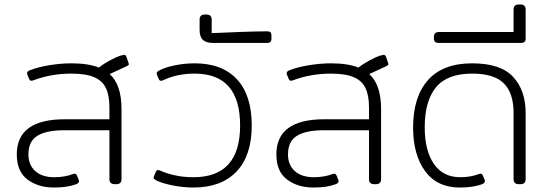

<svg xmlns="http://www.w3.org/2000/svg" viewBox="-20 -823 2444 858"><path d="M55 -133Q55 -290 269 -290H469V-343Q469 -396 453.5 -429Q438 -462 401 -478Q364 -494 299 -494Q208 -494 129 -464L121 -462Q113 -462 109 -473L102 -490Q101 -492 101 -496Q101 -505 116 -510Q153 -524 203 -532Q253 -540 299 -540Q375 -540 422 -521Q443 -538 472 -553.5Q501 -569 517 -574Q533 -578 534 -578Q542 -578 545 -569L554 -543Q556 -537 556 -536Q556 -533 548 -528L470 -492Q523 -445 523 -335V-23Q523 0 500 0H492Q469 0 469 -23V-241H267Q188 -241 147.5 -216.5Q107 -192 107 -133Q107 -86 137.5 -58.5Q168 -31 223 -31Q246 -31 268.5 -35Q291 -39 305 -45L313 -47Q321 -47 325 -36L332 -19Q333 -17 333 -13Q333 -4 318 1Q280 15 221 15Q150 15 102.5 -21Q55 -57 55 -133Z M682 -15Q672 -20 668.5 -24Q665 -28 668 -35L675 -52Q679 -63 686 -63Q692 -63 695 -61Q723 -48 762 -39.5Q801 -31 844 -31Q1053 -31 1053 -262Q1053 -494 850 -494Q770 -494 708 -464Q705 -462 699 -462Q692 -462 688 -473L681 -490Q680 -492 680 -496Q680 -500 684.5 -503.5Q689 -507 695 -510Q721 -523 763.5 -531.5Q806 -540 850 -540Q973 -540 1039 -468.5Q1105 -397 1105 -262Q1105 -128 1037 -56.5Q969 15 845 15Q800 15 754 6Q708 -3 682 -15Z M872 -689V-735Q872 -758 895 -758H903Q926 -758 926 -735V-675Q993 -678 1061.5 -680.5Q1130 -683 1174 -683Q1185 -683 1189 -678.5Q1193 -674 1193 -663V-650Q1193 -631 1174 -631H933Q901 -631 886.5 -645Q872 -659 872 -689Z M1215 -133Q1215 -290 1429 -290H1629V-343Q1629 -396 1613.5 -429Q1598 -462 1561 -478Q1524 -494 1459 -494Q1368 -494 1289 -464L1281 -462Q1273 -462 1269 -473L1262 -490Q1261 -492 1261 -496Q1261 -505 1276 -510Q1313 -524 1363 -532Q1413 -540 1459 -540Q1535 -540 1582 -521Q1603 -538 1632 -553.5Q1661 -569 1677 -574Q1693 -578 1694 -578Q1702 -578 1705 -569L1714 -543Q1716 -537 1716 -536Q1716 -533 1708 -528L1630 -492Q1683 -445 1683 -335V-23Q1683 0 1660 0H1652Q1629 0 1629 -23V-241H1427Q1348 -241 1307.5 -216.5Q1267 -192 1267 -133Q1267 -86 1297.5 -58.5Q1328 -31 1383 -31Q1406 -31 1428.5 -35Q1451 -39 1465 -45L1473 -47Q1481 -47 1485 -36L1492 -19Q1493 -17 1493 -13Q1493 -4 1478 1Q1440 15 1381 15Q1310 15 1262.5 -21Q1215 -57 1215 -133Z M1826 -253Q1826 -390 1892.5 -465Q1959 -540 2090 -540Q2217 -540 2273 -479.5Q2329 -419 2329 -318V-23Q2329 0 2306 0H2298Q2275 0 2275 -23V-319Q2275 -407 2231.5 -450.5Q2188 -494 2090 -494Q1978 -494 1928 -432.5Q1878 -371 1878 -254Q1878 -150 1919 -90.5Q1960 -31 2037 -31Q2060 -31 2082.5 -35Q2105 -39 2119 -45L2127 -47Q2135 -47 2139 -36L2146 -19Q2147 -17 2147 -14Q2147 -4 2132 1Q2094 15 2035 15Q1933 15 1879.5 -58.5Q1826 -132 1826 -253Z M1919 -651V-658Q1919 -680 1942 -680H2275V-780Q2275 -803 2298 -803H2306Q2329 -803 2329 -780V-651Q2329 -640 2323.5 -635.5Q2318 -631 2306 -631H1942Q1930 -631 1924.5 -635.5Q1919 -640 1919 -651Z"/></svg>

Font: Mitr ExtraLight
Style: Regular
Weight: 275
Designer: Thanarat Vachiruckul
Foundry: Cadson Demak Co.,Ltd.
Version: Version 1.001